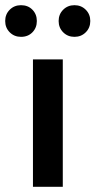

<svg xmlns="http://www.w3.org/2000/svg" viewBox="-54 -720 368 740"><path d="M73 0V-491H188V0ZM27 -578Q1 -578 -16.5 -595.5Q-34 -613 -34 -639Q-34 -665 -16.5 -682.5Q1 -700 27 -700Q54 -700 71 -682.5Q88 -665 88 -639Q88 -613 71 -595.5Q54 -578 27 -578ZM233 -578Q207 -578 189.5 -595.5Q172 -613 172 -639Q172 -665 189.5 -682.5Q207 -700 233 -700Q259 -700 276.5 -682.5Q294 -665 294 -639Q294 -613 276.5 -595.5Q259 -578 233 -578Z"/></svg>

Font: Source Sans 3 SemiBold
Style: Regular
Weight: 600
Designer: Paul D. Hunt
Foundry: Adobe
Version: Version 3.046;hotconv 1.0.118;makeotfexe 2.5.65603